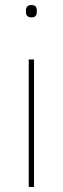

<svg xmlns="http://www.w3.org/2000/svg" viewBox="-20 -742 249 762"><path d="M105 -673Q93 -673 88 -679Q83 -685 83 -693V-702Q83 -710 88 -716Q93 -722 105 -722Q117 -722 121.5 -716Q126 -710 126 -702V-693Q126 -685 121.5 -679Q117 -673 105 -673ZM94 -506H115V0H94Z"/></svg>

Font: IBM Plex Sans Cond Thin
Style: Regular
Weight: 100
Width: 3
Designer: Mike Abbink, Paul van der Laan, Pieter van Rosmalen
Foundry: Bold Monday
Version: Version 1.3